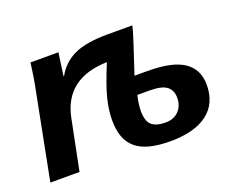

<svg xmlns="http://www.w3.org/2000/svg" viewBox="-92 -682 1031 847"><g transform="rotate(-20 423.5 -259.0)"><path d="M594 -528Q589 -505 575.5 -463.5Q562 -422 542 -361L527 -316H587Q705 -316 759 -279Q813 -242 813 -170Q813 -82 752 -36Q691 10 579 10Q521 10 481 -0.5Q441 -11 415.5 -33Q390 -55 378.5 -88Q367 -121 367 -165Q367 -211 380 -264Q393 -317 433 -414Q235 -409 201 -234L154 0H17L96 -405Q102 -434 107 -465Q112 -496 116 -528H247L232 -420H234Q265 -476 321 -502Q377 -528 477 -528ZM510 -232Q500 -191 500 -160Q500 -112 521 -93.5Q542 -75 587 -75Q625 -75 648 -99Q671 -123 671 -161Q671 -196 647.5 -214Q624 -232 567 -232Z"/></g></svg>

Font: Libra Sans Modern
Style: Bold Italic
Weight: 700
Italic angle: -12°
Foundry: Stefan Peev, Context Ltd
Version: Version 1.000